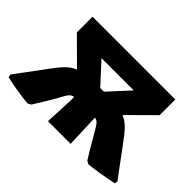

<svg xmlns="http://www.w3.org/2000/svg" viewBox="-127 -907 1179 1179"><g transform="rotate(45 462.0 -317.5)"><path d="M197 12Q101 3 1 -20L-2 -41Q43 -100 128 -216Q172 -277 201 -306.5Q230 -336 265 -350L103 -511V-647H822V-511L660 -350Q695 -336 723.5 -306.5Q752 -277 796 -216Q881 -100 926 -41L923 -20Q809 3 726 12L705 0Q680 -38 604 -170Q589 -196 579 -206Q569 -216 552 -220V-210L560 0H363L372 -190L371 -219Q353 -215 343 -205Q333 -195 320 -170Q294 -119 219 0ZM462 -371H478L602 -506H322L446 -371Z"/></g></svg>

Font: Alegreya Sans SC Black
Style: Regular
Weight: 900
Designer: Juan Pablo del Peral
Foundry: Huerta Tipografica
Version: Version 2.007